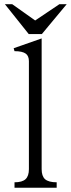

<svg xmlns="http://www.w3.org/2000/svg" viewBox="-20 -877 332 898"><path d="M245.1 1V-24.4Q207 -24.4 190.4 -39.1Q174.8 -53.7 174.8 -85.9V-697.3L43.9 -651.4L47.9 -637.7Q85 -637.7 100.6 -626Q115.2 -615.2 115.2 -590.8V-85.9Q115.2 -53.7 99.6 -39.1Q84 -24.4 47.9 -24.4V1ZM292 -857.4H257.8L144.5 -781.2L37.1 -857.4H2.9L114.3 -717.8H175.8Z"/></svg>

Font: Batang
Style: Regular
Weight: 400
Version: Version 2.21